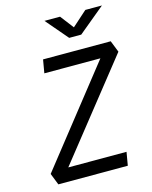

<svg xmlns="http://www.w3.org/2000/svg" viewBox="-131 -983 847 1068"><g transform="rotate(-15 293.0 -449.0)"><path d="M69.8 0H469.7L482.9 -76.7H147.5L583.5 -626.5L557.1 -693.4H167.5L154.3 -616.7H477.1L43.5 -66.9ZM338.9 -771.5H408.2L561.5 -898.4H465.8L379.4 -821.3L320.3 -898.4H230.5Z"/></g></svg>

Font: Cascadia Mono NF SemiLight
Style: Italic
Weight: 350
Italic angle: -10°
Monospace: yes
Designer: Aaron Bell
Foundry: Saja Typeworks
Version: Version 2404.023